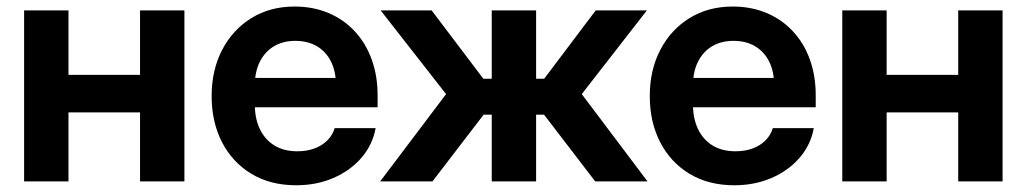

<svg xmlns="http://www.w3.org/2000/svg" viewBox="-20 -547 3096 579"><path d="M438.5 -321.3V-208H149.9V-321.3ZM186.5 -515.6V0H52.7V-515.6ZM536.1 -515.6V0H402.3V-515.6Z M873 11.7Q795.4 11.7 738 -22.9Q680.7 -57.6 649.4 -118.4Q618.2 -179.2 618.2 -257.3Q618.2 -335.9 650.1 -397Q682.1 -458 738.5 -492.7Q794.9 -527.3 868.2 -527.3Q924.3 -527.3 970.5 -507.8Q1016.6 -488.3 1049.8 -452.6Q1083 -417 1100.8 -367.9Q1118.7 -318.8 1118.7 -259.8V-223.6H668.5V-312H1053.2L993.2 -289.6Q993.2 -331.1 978.3 -361.1Q963.4 -391.1 935.8 -407.5Q908.2 -423.8 870.6 -423.8Q833.5 -423.8 806.2 -407.5Q778.8 -391.1 763.7 -361.1Q748.5 -331.1 748.5 -289.6V-231.4Q748.5 -189.5 763.7 -157.7Q778.8 -126 807.4 -108.4Q835.9 -90.8 876.5 -90.8Q906.2 -90.8 929.2 -99.6Q952.1 -108.4 967.5 -124Q982.9 -139.6 989.3 -160.6H1112.8Q1103.5 -109.9 1069.8 -71Q1036.1 -32.2 985.4 -10.3Q934.6 11.7 873 11.7Z M1126.5 0 1325.2 -263.2 1127.9 -515.6H1281.7L1437.5 -309.6H1462.9V-515.6H1596.7V-309.6H1621.1L1776.4 -515.6H1930.7L1734.4 -263.2L1932.6 0H1774.9L1620.6 -201.2H1596.7V0H1462.9V-201.2H1438.5L1284.2 0Z M2194.3 11.7Q2116.7 11.7 2059.3 -22.9Q2002 -57.6 1970.7 -118.4Q1939.5 -179.2 1939.5 -257.3Q1939.5 -335.9 1971.4 -397Q2003.4 -458 2059.8 -492.7Q2116.2 -527.3 2189.5 -527.3Q2245.6 -527.3 2291.7 -507.8Q2337.9 -488.3 2371.1 -452.6Q2404.3 -417 2422.1 -367.9Q2439.9 -318.8 2439.9 -259.8V-223.6H1989.7V-312H2374.5L2314.5 -289.6Q2314.5 -331.1 2299.6 -361.1Q2284.7 -391.1 2257.1 -407.5Q2229.5 -423.8 2191.9 -423.8Q2154.8 -423.8 2127.4 -407.5Q2100.1 -391.1 2085 -361.1Q2069.8 -331.1 2069.8 -289.6V-231.4Q2069.8 -189.5 2085 -157.7Q2100.1 -126 2128.7 -108.4Q2157.2 -90.8 2197.8 -90.8Q2227.5 -90.8 2250.5 -99.6Q2273.4 -108.4 2288.8 -124Q2304.2 -139.6 2310.5 -160.6H2434.1Q2424.8 -109.9 2391.1 -71Q2357.4 -32.2 2306.6 -10.3Q2255.9 11.7 2194.3 11.7Z M2905.8 -321.3V-208H2617.2V-321.3ZM2653.8 -515.6V0H2520V-515.6ZM3003.4 -515.6V0H2869.6V-515.6Z"/></svg>

Font: Inter Cardless Display
Style: Bold
Weight: 700
Designer: Rasmus Andersson
Foundry: rsms
Version: Version 4.001;git-9221beed3